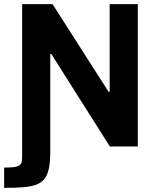

<svg xmlns="http://www.w3.org/2000/svg" viewBox="-25 -708 768 928"><path d="M-5 200V102Q26 102 43.5 99.5Q61 97 69.5 90.5Q78 84 80 73.5Q82 63 82 48V-688H229L500 -264H505V-688H641V0H506L223 -447H218V20Q218 70 212 102.5Q206 135 191 155Q176 175 150.5 184.5Q125 194 86.5 197Q48 200 -5 200Z"/></svg>

Font: Saira Thin SemiBold
Style: Regular
Weight: 600
Version: Version 1.101